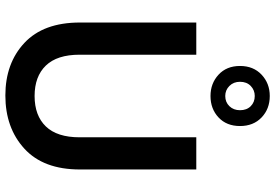

<svg xmlns="http://www.w3.org/2000/svg" viewBox="-175 -839 1026 716"><g transform="rotate(90 338.0 -481.0)"><path d="M336 12Q216 12 140 -59Q64 -130 64 -266V-700H184V-265Q184 -181 224.5 -139Q265 -97 338 -97Q411 -97 451.5 -139Q492 -181 492 -265V-700H612V-266Q612 -130 534.5 -59Q457 12 336 12ZM338 -753Q291 -753 258.5 -783Q226 -813 226 -863Q226 -913 258.5 -943.5Q291 -974 338 -974Q386 -974 418 -943.5Q450 -913 450 -863Q450 -813 418 -783Q386 -753 338 -753ZM338 -808Q361 -808 376 -823.5Q391 -839 391 -863Q391 -888 376 -903Q361 -918 338 -918Q316 -918 300.5 -903Q285 -888 285 -863Q285 -839 300.5 -823.5Q316 -808 338 -808Z"/></g></svg>

Font: AWOL-DM SemiBold
Style: Regular
Weight: 600
Designer: Colophon Foundry, Jonny Pinhorn, Mikhail Sharanda
Foundry: Colophon Foundry
Version: Version 1.000;Glyphs 3.2.3 (3260)